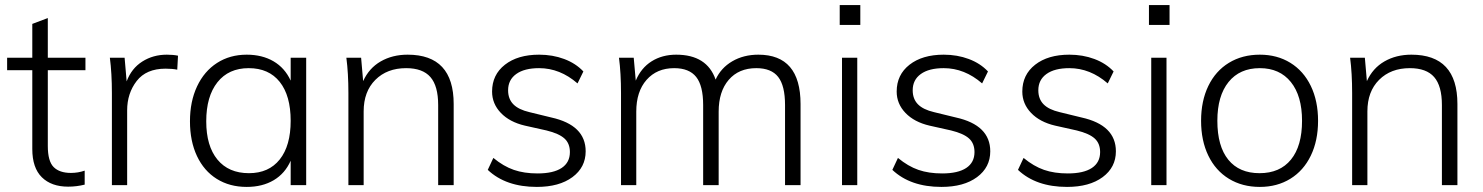

<svg xmlns="http://www.w3.org/2000/svg" viewBox="-20 -728 5832 755"><path d="M168 -452V-154Q168 -94 191 -71Q214 -48 259 -48Q287 -48 313 -57V-2Q281 6 248 6Q182 6 144.5 -31Q107 -68 107 -142V-452H8V-501H107V-634L168 -657V-501H316V-452Z M680 -509 677 -454Q658 -458 631 -458Q555 -458 517.5 -409.5Q480 -361 480 -294V0H420V-362Q420 -440 412 -501H470L478 -408Q497 -459 539.5 -486Q582 -513 636 -513Q661 -513 680 -509Z M1184 -501V0H1123V-96Q1101 -46 1056.5 -19.5Q1012 7 950 7Q883 7 832.5 -24.5Q782 -56 754.5 -114.5Q727 -173 727 -251Q727 -329 755 -388.5Q783 -448 833.5 -480.5Q884 -513 950 -513Q1011 -513 1055.5 -487Q1100 -461 1123 -411V-501ZM1123 -253Q1123 -352 1080 -406Q1037 -460 958 -460Q879 -460 835 -404.5Q791 -349 791 -251Q791 -154 835 -100.5Q879 -47 959 -47Q1037 -47 1080 -101Q1123 -155 1123 -253Z M1764 -319V0H1703V-315Q1703 -390 1672.5 -425Q1642 -460 1577 -460Q1502 -460 1456 -414Q1410 -368 1410 -290V0H1350V-362Q1350 -440 1342 -501H1400L1408 -409Q1431 -460 1477 -486.5Q1523 -513 1583 -513Q1764 -513 1764 -319Z M1898 -60 1920 -107Q1960 -74 2000.5 -60Q2041 -46 2094 -46Q2156 -46 2188.5 -67.5Q2221 -89 2221 -130Q2221 -164 2199.5 -183.5Q2178 -203 2129 -215L2044 -234Q1984 -248 1949.5 -284Q1915 -320 1915 -368Q1915 -434 1965.5 -473.5Q2016 -513 2100 -513Q2153 -513 2198.5 -496Q2244 -479 2274 -447L2251 -400Q2182 -460 2100 -460Q2042 -460 2010 -437Q1978 -414 1978 -373Q1978 -339 1998.5 -318Q2019 -297 2062 -287L2148 -266Q2283 -236 2283 -133Q2283 -70 2231 -31.5Q2179 7 2091 7Q1969 7 1898 -60Z M3128 -319V0H3067V-315Q3067 -391 3040 -425.5Q3013 -460 2954 -460Q2885 -460 2845.5 -414Q2806 -368 2806 -289V0H2745V-315Q2745 -391 2717.5 -425.5Q2690 -460 2631 -460Q2563 -460 2522.5 -414Q2482 -368 2482 -289V0H2422V-362Q2422 -440 2414 -501H2472L2480 -411Q2501 -461 2542.5 -487Q2584 -513 2639 -513Q2760 -513 2794 -415Q2815 -461 2859.5 -487Q2904 -513 2962 -513Q3128 -513 3128 -319Z M3291 -501H3351V0H3291ZM3363 -708V-630H3282V-708Z M3489 -60 3511 -107Q3551 -74 3591.5 -60Q3632 -46 3685 -46Q3747 -46 3779.5 -67.5Q3812 -89 3812 -130Q3812 -164 3790.5 -183.5Q3769 -203 3720 -215L3635 -234Q3575 -248 3540.5 -284Q3506 -320 3506 -368Q3506 -434 3556.5 -473.5Q3607 -513 3691 -513Q3744 -513 3789.5 -496Q3835 -479 3865 -447L3842 -400Q3773 -460 3691 -460Q3633 -460 3601 -437Q3569 -414 3569 -373Q3569 -339 3589.5 -318Q3610 -297 3653 -287L3739 -266Q3874 -236 3874 -133Q3874 -70 3822 -31.5Q3770 7 3682 7Q3560 7 3489 -60Z M3983 -60 4005 -107Q4045 -74 4085.5 -60Q4126 -46 4179 -46Q4241 -46 4273.5 -67.5Q4306 -89 4306 -130Q4306 -164 4284.5 -183.5Q4263 -203 4214 -215L4129 -234Q4069 -248 4034.5 -284Q4000 -320 4000 -368Q4000 -434 4050.5 -473.5Q4101 -513 4185 -513Q4238 -513 4283.5 -496Q4329 -479 4359 -447L4336 -400Q4267 -460 4185 -460Q4127 -460 4095 -437Q4063 -414 4063 -373Q4063 -339 4083.5 -318Q4104 -297 4147 -287L4233 -266Q4368 -236 4368 -133Q4368 -70 4316 -31.5Q4264 7 4176 7Q4054 7 3983 -60Z M4507 -501H4567V0H4507ZM4579 -708V-630H4498V-708Z M4703 -253Q4703 -331 4731.5 -390Q4760 -449 4812.5 -481Q4865 -513 4934 -513Q5002 -513 5054 -481Q5106 -449 5134.5 -390Q5163 -331 5163 -253Q5163 -175 5134.5 -116Q5106 -57 5054 -25Q5002 7 4934 7Q4865 7 4812.5 -25Q4760 -57 4731.5 -116Q4703 -175 4703 -253ZM5100 -253Q5100 -351 5056 -405.5Q5012 -460 4934 -460Q4855 -460 4811 -405.5Q4767 -351 4767 -253Q4767 -153 4810 -100Q4853 -47 4933 -47Q5013 -47 5056.5 -100.5Q5100 -154 5100 -253Z M5711 -319V0H5650V-315Q5650 -390 5619.5 -425Q5589 -460 5524 -460Q5449 -460 5403 -414Q5357 -368 5357 -290V0H5297V-362Q5297 -440 5289 -501H5347L5355 -409Q5378 -460 5424 -486.5Q5470 -513 5530 -513Q5711 -513 5711 -319Z"/></svg>

Font: Muli Light
Style: Regular
Weight: 300
Designer: Vernon Adams
Foundry: Vernon Adams
Version: Version 2.100